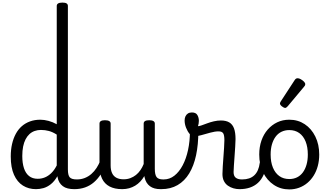

<svg xmlns="http://www.w3.org/2000/svg" viewBox="-20 -1443 2546 1482"><path d="M258 17Q201 17 157 -10.5Q113 -38 88 -94Q63 -150 63 -235Q63 -287 73 -331Q83 -375 102 -410Q121 -445 148.5 -469Q176 -493 212 -506Q248 -519 291 -519Q321 -519 354.5 -510Q388 -501 418 -484V-1397Q418 -1410 429 -1416.5Q440 -1423 462 -1423Q484 -1423 494 -1416.5Q504 -1410 504 -1397V-135Q504 -90 518.5 -74Q533 -58 573 -58Q585 -58 591 -46.5Q597 -35 595.5 -20.5Q594 -6 584 5.5Q574 17 554 17Q526 17 503.5 11.5Q481 6 465 -6Q449 -18 438.5 -35.5Q428 -53 424 -77L423 -83Q400 -43 372 -21Q344 1 315 9Q286 17 258 17ZM271 -63Q300 -63 326 -73.5Q352 -84 375.5 -106.5Q399 -129 418 -166V-404Q387 -424 357.5 -432Q328 -440 296 -440Q270 -440 247.5 -432Q225 -424 207.5 -408Q190 -392 177.5 -368Q165 -344 158.5 -312Q152 -280 152 -239Q152 -184 165 -144.5Q178 -105 204.5 -84Q231 -63 271 -63Z M554 17Q540 17 533.5 5.5Q527 -6 528.5 -20.5Q530 -35 541 -46.5Q552 -58 573 -58Q606 -58 634 -69Q662 -80 685 -100Q708 -120 725.5 -147Q743 -174 755 -205Q761 -220 772.5 -218.5Q784 -217 792.5 -207Q801 -197 798 -186Q783 -138 759.5 -100.5Q736 -63 705.5 -36.5Q675 -10 637 3.5Q599 17 554 17Z M923 17Q865 17 826 -3.5Q787 -24 767.5 -64.5Q748 -105 748 -166V-489Q748 -502 758.5 -508.5Q769 -515 790 -515Q812 -515 823 -508.5Q834 -502 834 -489V-166Q834 -131 845 -107Q856 -83 878.5 -71Q901 -59 934 -59Q962 -59 986 -68Q1010 -77 1029.5 -92.5Q1049 -108 1064 -130Q1079 -152 1089 -177V-489Q1089 -502 1099.5 -508.5Q1110 -515 1132 -515Q1153 -515 1164 -508.5Q1175 -502 1175 -489V-140Q1175 -95 1188.5 -76.5Q1202 -58 1239 -58Q1253 -58 1260 -46.5Q1267 -35 1265.5 -20.5Q1264 -6 1253 5.5Q1242 17 1220 17Q1194 17 1173.5 11.5Q1153 6 1137.5 -5.5Q1122 -17 1111.5 -34Q1101 -51 1096 -74L1094 -84Q1080 -60 1062.5 -41.5Q1045 -23 1023.5 -10Q1002 3 977 10Q952 17 923 17Z M1225 17Q1206 17 1199.5 5.5Q1193 -6 1197 -20.5Q1201 -35 1213 -46.5Q1225 -58 1244 -58Q1289 -58 1326 -87Q1363 -116 1390 -167Q1417 -218 1431.5 -285.5Q1446 -353 1446 -429Q1446 -441 1456 -446.5Q1466 -452 1478.5 -452Q1491 -452 1501 -446.5Q1511 -441 1511 -429Q1511 -327 1493.5 -245Q1476 -163 1440.5 -104.5Q1405 -46 1351 -14.5Q1297 17 1225 17Z M1828 17Q1805 17 1782 10.5Q1759 4 1739.5 -9.5Q1720 -23 1708.5 -45.5Q1697 -68 1697 -100Q1697 -125 1699.5 -159Q1702 -193 1704.5 -230.5Q1707 -268 1709.5 -302Q1712 -336 1712 -361Q1712 -400 1702.5 -414.5Q1693 -429 1667 -429Q1639 -429 1603 -419Q1567 -409 1533 -399.5Q1499 -390 1478 -390Q1460 -390 1443.5 -409.5Q1427 -429 1416 -457.5Q1405 -486 1405 -513Q1405 -531 1411.5 -545Q1418 -559 1430.5 -567Q1443 -575 1461 -575Q1492 -575 1503.5 -555Q1515 -535 1515 -510Q1515 -499 1513 -488Q1511 -477 1508 -469Q1518 -469 1536.5 -475.5Q1555 -482 1579 -491Q1603 -500 1630.5 -506.5Q1658 -513 1685 -513Q1725 -513 1750 -498Q1775 -483 1786.5 -451.5Q1798 -420 1798 -369Q1798 -346 1795.5 -310.5Q1793 -275 1790.5 -237Q1788 -199 1785.5 -166Q1783 -133 1783 -115Q1783 -84 1800 -71Q1817 -58 1847 -58Q1861 -58 1868 -46.5Q1875 -35 1873.5 -20.5Q1872 -6 1861 5.5Q1850 17 1828 17Z M1830 17Q1816 17 1809.5 5.5Q1803 -6 1804.5 -20.5Q1806 -35 1817 -46.5Q1828 -58 1849 -58Q1879 -58 1902.5 -66Q1926 -74 1943 -90Q1960 -106 1970.5 -130Q1981 -154 1985 -186Q1987 -201 2000 -205.5Q2013 -210 2025.5 -205.5Q2038 -201 2036 -186Q2032 -133 2015 -94.5Q1998 -56 1971 -31.5Q1944 -7 1908.5 5Q1873 17 1830 17Z M2213 19Q2146 19 2093.5 -16Q2041 -51 2011 -111.5Q1981 -172 1981 -250Q1981 -309 1998 -358Q2015 -407 2046.5 -443Q2078 -479 2120 -499Q2162 -519 2213 -519Q2280 -519 2332 -484.5Q2384 -450 2414 -389Q2444 -328 2444 -250Q2444 -203 2433 -162Q2422 -121 2401.5 -88Q2381 -55 2352.5 -31Q2324 -7 2288.5 6Q2253 19 2213 19ZM2213 -61Q2246 -61 2272.5 -74Q2299 -87 2317.5 -112Q2336 -137 2346 -172Q2356 -207 2356 -250Q2356 -308 2339 -350.5Q2322 -393 2290 -416Q2258 -439 2213 -439Q2180 -439 2153 -426Q2126 -413 2107.5 -388Q2089 -363 2079 -328.5Q2069 -294 2069 -250Q2069 -192 2086.5 -149.5Q2104 -107 2136 -84Q2168 -61 2213 -61Z M2182 -610Q2171 -610 2156 -622Q2141 -634 2141 -644Q2141 -647 2142 -650Q2143 -653 2147 -660L2254 -824Q2259 -832 2264.5 -835.5Q2270 -839 2278 -839Q2288 -839 2301.5 -831.5Q2315 -824 2325.5 -813.5Q2336 -803 2336 -794Q2336 -787 2333.5 -782.5Q2331 -778 2324 -770L2201 -623Q2189 -610 2182 -610Z"/></svg>

Font: Playwrite FR Trad
Style: Regular
Weight: 400
Designer: Veronika Burian, José Scaglione
Foundry: TypeTogether
Version: Version 1.000